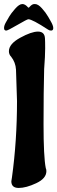

<svg xmlns="http://www.w3.org/2000/svg" viewBox="-43 -890 283 948"><path d="M13 5 16 -14Q41 -195 41 -391L36 -546Q34 -582 12 -610Q1 -621 1 -637Q1 -673 56.5 -703.5Q112 -734 144.5 -734Q177 -734 179 -701Q180 -689 180 -651.5Q180 -614 175 -549Q172 -440 172 -277.5Q172 -115 183 -60Q186 -54 186 -45Q186 -9 136 14.5Q86 38 49.5 38Q13 38 13 5ZM194 -744Q116 -795 97 -795Q91 -795 43 -767Q-5 -739 -12 -739Q-23 -739 -23 -751.5Q-23 -764 -14 -779.5Q-5 -795 3 -809Q11 -823 31.5 -846.5Q52 -870 67 -870Q68 -870 68 -870Q81 -870 95 -854Q97 -852 98.5 -852Q100 -852 104 -857Q116 -870 126 -870H130Q145 -870 164 -849Q183 -828 195 -807L207 -786Q220 -764 220 -751.5Q220 -739 209 -739Q201 -739 194 -744Z"/></svg>

Font: Chicle
Style: Regular
Weight: 400
Designer: Angel Koziupa and Alejandro Paul
Foundry: Angel Koziupa and Alejandro Paul
Version: Version 1.000